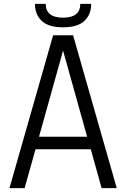

<svg xmlns="http://www.w3.org/2000/svg" viewBox="-20 -970 651 990"><path d="M253.9 -788.1H356.9L582 0H503.9L448.2 -200.2H163.1L106.9 0H28.8ZM305.2 -709 181.2 -265.1H429.2ZM160.2 -950.2H215.8Q215.8 -878.9 305.2 -878.9Q394 -878.9 394 -950.2H450.2Q450.2 -895 415 -862.1Q379.9 -829.1 305.2 -829.1Q230.5 -829.1 195.3 -862.1Q160.2 -895 160.2 -950.2Z"/></svg>

Font: Cooper Hewitt
Style: Book
Weight: 705
Designer: Village Type and Design LLC
Foundry: Cooper Hewitt Smithsonian Design Museum
Version: 1.000